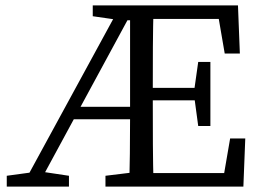

<svg xmlns="http://www.w3.org/2000/svg" viewBox="-20 -690 962 710"><path d="M5 0H235V-40L135 -55H115L5 -40V0ZM61 0H118L481 -670H426L61 0ZM224 -249H503V-295H249L224 -249ZM323 -630 427 -615H503V-670H323V-630ZM370 0H503V-55H493L370 -40V0ZM458 0H548C545 -103 545 -207 545 -322V-360C545 -465 545 -569 548 -670H461V-253C461 -161 460 -79 458 0ZM503 -319H730V-365H503V-319ZM713 -224H758V-461H713L698 -355V-335L713 -224ZM503 -620H789L811 -492H867L860 -670H503V-620ZM503 0H880L887 -178H831L809 -50H503V0Z"/></svg>

Font: Source Serif Variable
Style: Regular
Weight: 389
Designer: Frank Grießhammer
Foundry: Adobe Systems Incorporated
Version: Version 3.001;hotconv 1.0.111;makeotfexe 2.5.65597